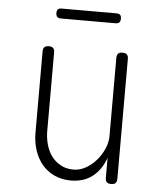

<svg xmlns="http://www.w3.org/2000/svg" viewBox="-53 -773 705 830"><g transform="rotate(5 300.0 -358.5)"><path d="M435 -195V-535Q435 -548 441 -554Q447 -560 460 -560Q473 -560 479 -554Q485 -548 485 -535V-15Q485 -2 479 4Q473 10 460 10Q447 10 441 4Q435 -2 435 -15V-101Q415 -47 377.5 -18.5Q340 10 285 10Q245 10 213 -5Q181 -20 159.5 -46Q138 -72 126.5 -107Q115 -142 115 -183V-535Q115 -548 121 -554Q127 -560 140 -560Q153 -560 159 -554Q165 -548 165 -535V-195Q165 -164 173 -135.5Q181 -107 197 -85.5Q213 -64 237 -51Q261 -38 292 -38Q320 -38 345.5 -52.5Q371 -67 391 -90Q411 -113 423 -141Q435 -169 435 -195ZM181 -684Q170 -684 165 -689.5Q160 -695 160 -706Q160 -717 165 -722Q170 -727 181 -727H419Q430 -727 435 -722Q440 -717 440 -706Q440 -695 435 -689.5Q430 -684 419 -684Z"/></g></svg>

Font: Maple Mono Thin
Style: Regular
Weight: 250
Monospace: yes
Designer: subframe7536
Version: Version 7.000